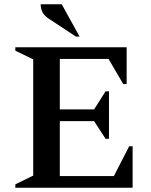

<svg xmlns="http://www.w3.org/2000/svg" viewBox="-20 -882 709 902"><path d="M52 0V-16L136 -57V-603L52 -644V-660H575V-487H559L490 -605H261V-368H422L476 -453H492V-230H476L422 -313H261V-55H515L587 -195H603V0ZM337 -710 208 -795Q185 -811 178 -828Q171 -845 171 -862H270L354 -710Z"/></svg>

Font: Spectral SC SemiBold
Style: Regular
Weight: 600
Designer: Jean-Baptiste Levee
Foundry: Production Type
Version: Version 2.001